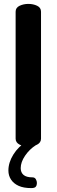

<svg xmlns="http://www.w3.org/2000/svg" viewBox="-20 -751 291 983"><path d="M125 0Q101 0 80.5 -10.5Q60 -21 60 -41V-691Q60 -712 80.5 -721.5Q101 -731 125 -731Q150 -731 170 -721.5Q190 -712 190 -691V-41Q190 -21 170 -10.5Q150 0 125 0ZM140 212Q101 212 75.5 200.5Q50 189 36.5 168.5Q23 148 23 122Q23 81 48.5 40Q74 -1 117 -27L164 -8Q131 13 108.5 46Q86 79 86 110Q86 132 100.5 144.5Q115 157 146 157Q158 157 163.5 166.5Q169 176 169 186Q169 197 163.5 204.5Q158 212 140 212Z"/></svg>

Font: Dosis ExtraLight
Style: Bold
Weight: 700
Version: Version 3.001; ttfautohint (v1.8.2)